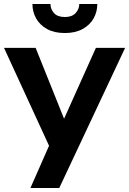

<svg xmlns="http://www.w3.org/2000/svg" viewBox="-26 -939 645 959"><path d="M136 -919H226Q226 -894 243.5 -874Q261 -854 298 -854Q334 -854 352 -874Q370 -894 370 -919H460Q460 -880 441.5 -847Q423 -814 386.5 -794Q350 -774 298 -774Q245 -774 209 -794Q173 -814 154.5 -847Q136 -880 136 -919ZM599 -700 270 0H126L219 -211L-6 -700H152L294 -346L453 -700Z"/></svg>

Font: Jost* Semi
Style: Regular
Weight: 600
Version: Version 3.7